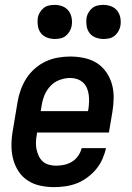

<svg xmlns="http://www.w3.org/2000/svg" viewBox="-20 -760 540 788"><path d="M202 8Q173 8 145 2Q117 -4 94 -19Q71 -34 56 -57Q41 -80 34 -107Q27 -134 27 -163Q27 -192 32 -221L52 -341Q56 -366 65 -391Q74 -416 88 -438Q102 -460 123 -478.5Q144 -497 168 -508Q192 -519 217.5 -523.5Q243 -528 268 -528Q297 -528 325.5 -522Q354 -516 377 -501.5Q400 -487 416 -464Q432 -441 439.5 -414Q447 -387 446.5 -357.5Q446 -328 441 -299L427 -216H132L131 -207Q128 -192 127.5 -176.5Q127 -161 130 -147Q133 -133 139 -120Q145 -107 155.5 -97.5Q166 -88 180.5 -84Q195 -80 210 -80Q226 -80 243 -83.5Q260 -87 275 -96Q290 -105 300.5 -120Q311 -135 315 -152H415Q410 -129 400 -106.5Q390 -84 374 -65Q358 -46 337.5 -31Q317 -16 295 -7.5Q273 1 249 4.5Q225 8 202 8ZM147 -304H341L343 -313Q345 -328 345.5 -343Q346 -358 344 -372Q342 -386 336.5 -399Q331 -412 320.5 -421.5Q310 -431 296.5 -435.5Q283 -440 268 -440Q247 -440 225 -432Q203 -424 187 -407Q171 -390 162.5 -369Q154 -348 151 -327ZM405 -600Q388 -600 372.5 -606Q357 -612 347.5 -624.5Q338 -637 335.5 -653.5Q333 -670 335 -687Q337 -698 343.5 -709Q350 -720 359.5 -727.5Q369 -735 381 -737.5Q393 -740 404 -740Q421 -740 436.5 -734Q452 -728 461.5 -715.5Q471 -703 474 -686.5Q477 -670 474 -653Q472 -642 465.5 -631Q459 -620 449.5 -612.5Q440 -605 428 -602.5Q416 -600 405 -600ZM205 -600Q188 -600 172.5 -606Q157 -612 147.5 -624.5Q138 -637 135.5 -653.5Q133 -670 135 -687Q137 -698 143.5 -709Q150 -720 159.5 -727.5Q169 -735 181 -737.5Q193 -740 204 -740Q221 -740 236.5 -734Q252 -728 261.5 -715.5Q271 -703 274 -686.5Q277 -670 274 -653Q272 -642 265.5 -631Q259 -620 249.5 -612.5Q240 -605 228 -602.5Q216 -600 205 -600Z"/></svg>

Font: Iosevka Semibold Oblique
Style: Regular
Weight: 600
Italic angle: -9°
Monospace: yes
Designer: Belleve Invis
Foundry: Belleve Invis
Version: Version 32.5.0; ttfautohint (v1.8.4)